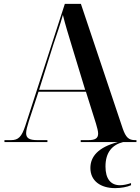

<svg xmlns="http://www.w3.org/2000/svg" viewBox="-20 -734 725 992"><path d="M3 0H225V-10H173C132 -10 115 -20 115 -46C115 -61 121 -82 129 -108L179 -260H424L476 -95C482 -75 487 -56 487 -44C487 -20 473 -10 436 -10H397V0H589C486 27 447 76 447 134C447 201 500 238 575 238C605 238 638 232 657 223V212C636 219 617 223 600 223C552 223 525 190 525 126C525 53 560 14 616 0H685V-10H678C645 -10 630 -24 614 -70L398 -714H315L111 -85C92 -27 75 -10 37 -10H3ZM182 -270 256 -505C274 -558 291 -607 305 -657C316 -610 335 -550 353 -490L420 -270Z"/></svg>

Font: Noto Serif Display SemiCondensed SemiBold
Style: Regular
Weight: 600
Width: 4
Designer: Monotype Design Team
Foundry: Monotype Imaging Inc.
Version: Version 2.009